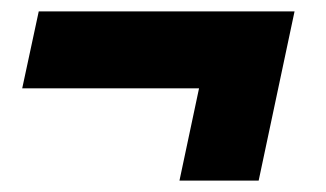

<svg xmlns="http://www.w3.org/2000/svg" viewBox="-20 -391 572 337"><path d="M19 -236 48 -371H497L468 -236ZM295 -74 358 -371H497L434 -74Z"/></svg>

Font: Radio Canada Big
Style: Bold Italic
Weight: 700
Italic angle: -12°
Designer: Étienne Aubert Bonn
Foundry: Coppers and Brasses
Version: Version 1.001